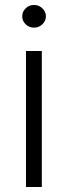

<svg xmlns="http://www.w3.org/2000/svg" viewBox="-20 -750 272 770"><path d="M84.2 0V-545.5H147.7V0ZM150 -652.7Q136 -639.2 116.5 -639.2Q96.9 -639.2 83.1 -652.5Q69.2 -665.8 69.2 -684.7Q69.2 -703.5 83.1 -716.8Q96.9 -730.1 116.5 -730.1Q136 -730.1 150 -716.6Q164.1 -703.1 164.1 -684.7Q164.1 -666.2 150 -652.7Z"/></svg>

Font: Inter Light BETA
Style: Regular
Weight: 300
Designer: Rasmus Andersson
Foundry: rsms
Version: Version 3.011;git-f93a4a705